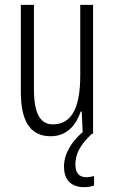

<svg xmlns="http://www.w3.org/2000/svg" viewBox="-20 -552 472 792"><path d="M291 126C291 83 310 46 359 0H364V-532H311V-240C311 -103 273 -39 198 -39C146 -39 120 -84 120 -185V-532H66V-173C66 -56 102 10 189 10C257 10 294 -37 313 -92H317L321 -7C275 32 244 83 244 135C244 190 273 220 327 220C344 220 359 217 368 213V174C362 176 349 179 336 179C306 179 291 161 291 126Z"/></svg>

Font: Noto Sans Khmer UI ExtraCondensed Light
Style: Regular
Weight: 300
Width: 2
Designer: Danh Hong and the Monotype Design Team
Foundry: Monotype Imaging Inc.
Version: Version 2.002